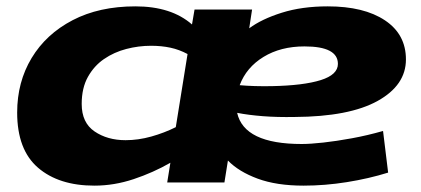

<svg xmlns="http://www.w3.org/2000/svg" viewBox="-20 -574 1325 604"><path d="M277 10Q165 10 99.5 -46.5Q34 -103 34 -220Q34 -316 79.5 -391.5Q125 -467 208.5 -510.5Q292 -554 406 -554Q519 -554 584 -497L592 -544H773L764 -485Q803 -514 866.5 -534Q930 -554 1011 -554Q1125 -554 1191 -510Q1257 -466 1257 -387Q1257 -306 1168 -256.5Q1079 -207 907 -206Q852 -205 807 -208.5Q762 -212 726 -219Q748 -121 929 -121Q956 -121 997 -125.5Q1038 -130 1087 -139Q1136 -148 1185 -162L1201 -31Q1140 -12 1071 -1Q1002 10 935 10Q850 10 790.5 -12Q731 -34 697 -69L686 0H506L516 -62Q462 -31 400.5 -10.5Q339 10 277 10ZM375 -133Q415 -133 456 -144.5Q497 -156 533 -174L570 -404Q544 -418 516 -424Q488 -430 455 -430Q416 -430 377.5 -420Q339 -410 307.5 -388.5Q276 -367 256.5 -332Q237 -297 237 -247Q237 -188 277.5 -160.5Q318 -133 375 -133ZM938 -428Q863 -428 809 -395Q755 -362 734 -306Q778 -302 835 -303Q935 -305 989 -322Q1043 -339 1043 -373Q1043 -428 938 -428Z"/></svg>

Font: Georama ExtraExtended
Style: Bold Italic
Weight: 700
Width: 8
Italic angle: -9°
Designer: Jean-Baptiste Levee
Foundry: Production Type
Version: Version 1.000